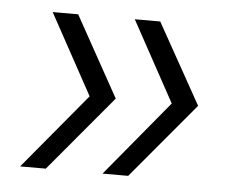

<svg xmlns="http://www.w3.org/2000/svg" viewBox="-37 -519 548 451"><g transform="rotate(5 237.0 -293.0)"><path d="M219.8 -109 367.4 -287.2 263.7 -476.8H323.7L429.6 -287.2L280.3 -109ZM25.5 -109 173.8 -287.2 70.1 -476.8H130.2L235.4 -287.2L86 -109Z"/></g></svg>

Font: Alumni Sans SC Thin
Style: Italic
Weight: 100
Italic angle: -8°
Designer: Robert E. Leuschke
Foundry: Robert E. Leuschke
Version: Version 1.016